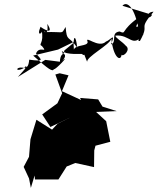

<svg xmlns="http://www.w3.org/2000/svg" viewBox="-20 -869 766 933"><path d="M293 -624C277 -570 293 -600 280 -622C301 -601 378 -608 377 -607C403 -587 376 -633 404 -567C394 -591 517 -652 521 -682C530 -590 566 -567 571 -603C579 -591 618 -628 591 -647C573 -668 539 -686 541 -696C614 -703 623 -632 677 -702C673 -709 638 -665 660 -670C712 -762 645 -715 726 -812C684 -811 699 -763 719 -797L575 -841C594 -863 629 -843 651 -741C629 -728 657 -765 656 -786C561 -718 597 -701 561 -716C515 -710 551 -664 519 -653C545 -716 515 -673 495 -667C458 -631 390 -702 406 -665C406 -643 348 -653 339 -628C333 -700 349 -703 355 -638C311 -701 305 -663 299 -738C274 -700 301 -716 198 -713C172 -756 219 -664 210 -753C247 -694 187 -730 177 -739C154 -685 193 -709 182 -725C196 -655 163 -656 184 -645C216 -606 171 -650 155 -609C183 -577 197 -569 122 -579C117 -520 90 -552 110 -547C47 -505 52 -554 104 -537L67 -495L200 -578L271 -569C274 -631 317 -605 283 -575C324 -608 248 -527 242 -533C236 -519 218 -530 141 -599L262 -628L350 -671ZM270 -513 249 -507 282 -416 259 -367 185 -313 225 -252 327 -301 260 -268 233 -239 157 -287 128 -192 121 -107 95 -58 121 -2 130 44 148 -16 150 3H264L304 -60L346 -77L437 -57L438 -138L444 -161L516 -180L496 -280L447 -325L547 -329L478 -351L457 -386L369 -393L374 -383L281 -426L313 -503Z"/></svg>

Font: Hussar Lance
Style: ExBdObl
Weight: 700
Foundry: Cannot Into Space Fonts, PlusOne Fonts
Version: Version 2.270